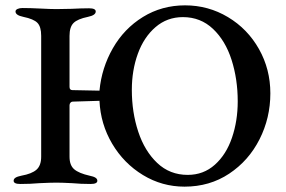

<svg xmlns="http://www.w3.org/2000/svg" viewBox="-20 -684 1070 718"><path d="M352 -307 252 -304Q247 -304 243.5 -300Q240 -296 240 -290V-98Q240 -66 257.5 -51Q275 -36 315 -27Q330 -24 337 -19.5Q344 -15 344 -8Q344 4 319 4Q282 4 250 1Q212 -1 191 -1Q169 -1 127 1Q94 4 56 4Q31 4 31 -8Q31 -15 38 -19.5Q45 -24 60 -27Q99 -34 116.5 -49.5Q134 -65 134 -98V-550Q134 -584 120 -598.5Q106 -613 67 -621Q38 -627 38 -641Q38 -647 45.5 -650.5Q53 -654 64 -654Q92 -654 132 -652Q170 -650 191 -650L247 -651Q285 -653 313 -653Q338 -653 338 -641Q338 -627 309 -621Q270 -613 255 -598Q240 -583 240 -550V-359Q240 -347 251 -347L352 -345Q360 -430 402 -503.5Q444 -577 514.5 -620.5Q585 -664 672 -664Q759 -664 832.5 -620Q906 -576 948.5 -500.5Q991 -425 991 -335Q991 -243 950.5 -163Q910 -83 837 -34.5Q764 14 670 14Q586 14 514.5 -29.5Q443 -73 399.5 -146.5Q356 -220 352 -307ZM869 -305Q869 -388 846 -460Q823 -532 776.5 -576Q730 -620 664 -620Q605 -620 561.5 -582.5Q518 -545 495.5 -483Q473 -421 473 -348Q473 -264 497 -191.5Q521 -119 568 -74.5Q615 -30 682 -30Q741 -30 783.5 -68Q826 -106 847.5 -169Q869 -232 869 -305Z"/></svg>

Font: EB Garamond Medium
Style: Regular
Weight: 500
Designer: Georg Duffner and Octavio Pardo
Foundry: Georg Duffner
Version: Version 1.000